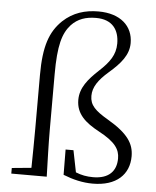

<svg xmlns="http://www.w3.org/2000/svg" viewBox="-56 -861 751 923"><g transform="rotate(5 319.0 -399.5)"><path d="M125 0H203C201 -75 198 -152 198 -227V-493C198 -634 216 -693 254 -735C285 -768 324 -781 373 -781C453 -781 485 -732 485 -667C485 -613 458 -575 408 -529C359 -483 322 -440 322 -381C322 -313 368 -274 433 -239C516 -195 537 -160 537 -117C537 -57 502 -17 425 -17C394 -17 368 -22 341 -33L320 -138H282L283 -16C331 3 377 14 426 14C540 14 601 -45 601 -133C601 -194 571 -241 472 -299C409 -336 383 -361 383 -406C383 -448 408 -484 455 -525C513 -575 549 -618 549 -675C549 -757 488 -813 382 -813C318 -813 260 -796 211 -750C154 -695 128 -624 128 -484V-227C128 -164 127 -99 126 -36L32 -27V0Z"/></g></svg>

Font: Noto Serif CJK TC Light
Style: Regular
Weight: 300
Designer: Ryoko NISHIZUKA 西塚涼子 (kana & ideographs); Frank Grießhammer (Latin, Greek & Cyrillic); Wenlong ZHANG 张文龙 (bopomofo); San
Foundry: Adobe
Version: Version 2.001;hotconv 1.1.0;makeotfexe 2.6.0